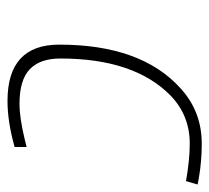

<svg xmlns="http://www.w3.org/2000/svg" viewBox="-43 -506 558 512"><g transform="rotate(90 236.0 -250.0)"><path d="M363 -509Q411 -509 456 -501L472 -498L463 -467Q406 -477 363 -477Q288 -477 235 -426Q136 -329 136 -132Q136 -78 164.5 -50.5Q193 -23 257 -23Q294 -23 352 -37L372 -42V-10Q305 9 249 9Q99 9 99 -129Q99 -347 215 -452Q277 -509 363 -509Z"/></g></svg>

Font: TitilliumWebThinItalic
Style: Thin Italic
Weight: 200
Italic angle: -13°
Version: Version 1.001;PS 57.000;hotconv 1.0.70;makeotf.lib2.5.55311